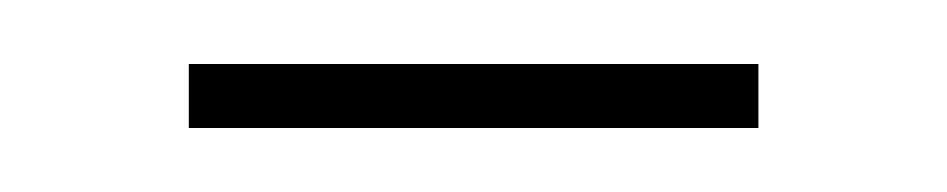

<svg xmlns="http://www.w3.org/2000/svg" viewBox="-20 -380 296 60"><path d="M39 -340V-360H217V-340Z"/></svg>

Font: Bebas Neue Light
Style: Regular
Weight: 300
Designer: Ryoichi Tsunekawa
Foundry: Ryoichi Tsunekawa
Version: Version 1.003;PS 001.003;hotconv 1.0.70;makeotf.lib2.5.58329